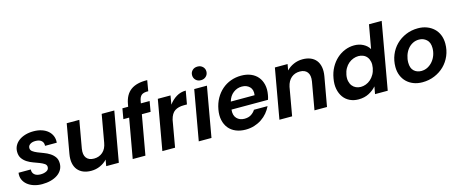

<svg xmlns="http://www.w3.org/2000/svg" viewBox="-44 -1414 4915 2058"><g transform="rotate(-15 2413.5 -384.5)"><path d="M472 -158Q472 -119 454 -88Q436 -57 404 -35.5Q372 -14 328.5 -2.5Q285 9 234 9Q184 9 142 -4.5Q100 -18 70.5 -42.5Q41 -67 27 -100.5Q13 -134 19 -175H155Q152 -140 175.5 -118.5Q199 -97 244 -97Q282 -97 309.5 -111Q337 -125 337 -154Q337 -177 316.5 -191Q296 -205 265.5 -217Q235 -229 199.5 -241.5Q164 -254 133.5 -273.5Q103 -293 82.5 -322Q62 -351 62 -396Q62 -433 78.5 -463.5Q95 -494 124.5 -516Q154 -538 195.5 -550.5Q237 -563 287 -563Q338 -563 378.5 -549.5Q419 -536 447 -511.5Q475 -487 488.5 -453.5Q502 -420 498 -380H368Q371 -415 348.5 -436Q326 -457 281 -457Q245 -457 222 -441.5Q199 -426 199 -400Q199 -377 219 -362Q239 -347 269.5 -334.5Q300 -322 335.5 -309Q371 -296 401.5 -276.5Q432 -257 452 -229Q472 -201 472 -158Z M1085 0H945L957 -70Q925 -35 878.5 -14Q832 7 779 7Q730 7 692 -8.5Q654 -24 629.5 -54Q605 -84 596.5 -128Q588 -172 598 -229L655 -554H795L741 -249Q730 -182 757 -147Q784 -112 841 -112Q898 -112 938 -147Q978 -182 989 -249L1043 -554H1183Z M1317 -439H1253L1273 -554H1337L1342 -582Q1360 -685 1425.5 -732.5Q1491 -780 1608 -777L1588 -659Q1537 -661 1513.5 -642.5Q1490 -624 1482 -577L1478 -554H1575L1555 -439H1458L1380 0H1239Z M1568 0 1666 -554H1807L1790 -456Q1825 -504 1872.5 -533Q1920 -562 1978 -562L1952 -415H1915Q1856 -415 1817 -389.5Q1778 -364 1761 -296L1709 0Z M2070 -554H2211L2113 0H1972ZM2165 -627Q2130 -627 2108 -649Q2086 -671 2086 -703Q2086 -735 2108 -756.5Q2130 -778 2165 -778Q2200 -778 2222.5 -756.5Q2245 -735 2245 -703Q2245 -671 2222.5 -649Q2200 -627 2165 -627Z M2568 -448Q2516 -448 2473.5 -415.5Q2431 -383 2414 -323H2678Q2687 -383 2654.5 -415.5Q2622 -448 2568 -448ZM2782 -174Q2764 -136 2736 -102.5Q2708 -69 2670.5 -44Q2633 -19 2588 -5Q2543 9 2492 9Q2432 9 2384 -11Q2336 -31 2305.5 -68.5Q2275 -106 2263.5 -159Q2252 -212 2264 -277Q2276 -343 2305.5 -395.5Q2335 -448 2378 -485.5Q2421 -523 2475.5 -543Q2530 -563 2592 -563Q2652 -563 2698.5 -543.5Q2745 -524 2775 -488Q2805 -452 2816.5 -401.5Q2828 -351 2817 -290Q2815 -278 2812 -265Q2809 -252 2804 -238H2399Q2392 -175 2424 -141Q2456 -107 2509 -107Q2554 -107 2584 -126.5Q2614 -146 2631 -174Z M3310 -306Q3321 -373 3294 -408Q3267 -443 3211 -443Q3155 -443 3116 -410Q3077 -377 3063 -313L3008 0H2867L2965 -554H3106L3094 -486Q3127 -521 3173.5 -541.5Q3220 -562 3273 -562Q3322 -562 3360 -546.5Q3398 -531 3422 -501Q3446 -471 3454.5 -426.5Q3463 -382 3453 -325L3395 0H3256Z M3542 -279Q3553 -344 3582 -396.5Q3611 -449 3652 -486Q3693 -523 3743 -543Q3793 -563 3846 -563Q3901 -563 3945.5 -539.5Q3990 -516 4012 -477L4059 -740H4200L4069 0H3928L3943 -82Q3911 -44 3860.5 -17.5Q3810 9 3745 9Q3692 9 3649 -11.5Q3606 -32 3578.5 -70Q3551 -108 3540.5 -161Q3530 -214 3542 -279ZM3977 -277Q3984 -316 3977.5 -346.5Q3971 -377 3954.5 -398Q3938 -419 3913 -429.5Q3888 -440 3860 -440Q3832 -440 3803.5 -429.5Q3775 -419 3751 -399Q3727 -379 3709.5 -348.5Q3692 -318 3685 -279Q3678 -240 3685 -209Q3692 -178 3708.5 -157Q3725 -136 3749.5 -125Q3774 -114 3802 -114Q3830 -114 3858.5 -124.5Q3887 -135 3911 -156Q3935 -177 3952.5 -207.5Q3970 -238 3977 -277Z M4796 -329Q4796 -257 4769.5 -195Q4743 -133 4697 -88Q4651 -43 4588.5 -17Q4526 9 4454 9Q4400 9 4356 -8Q4312 -25 4280.5 -55.5Q4249 -86 4231.5 -129Q4214 -172 4214 -224Q4214 -295 4239.5 -357Q4265 -419 4310.5 -464.5Q4356 -510 4418 -536.5Q4480 -563 4553 -563Q4607 -563 4651.5 -546Q4696 -529 4728.5 -498.5Q4761 -468 4778.5 -424.5Q4796 -381 4796 -329ZM4359 -234Q4359 -172 4391.5 -141.5Q4424 -111 4473 -111Q4512 -111 4544.5 -128.5Q4577 -146 4601 -175Q4625 -204 4638 -241Q4651 -278 4651 -318Q4651 -381 4616 -412Q4581 -443 4533 -443Q4494 -443 4461.5 -425.5Q4429 -408 4406.5 -379Q4384 -350 4371.5 -312Q4359 -274 4359 -234Z"/></g></svg>

Font: SVN-Poppins SemiBold
Style: Italic
Weight: 600
Italic angle: -10°
Designer: Ninad Kale (Devanagari), Jonny Pinhorn (Latin)
Foundry: Indian Type Foundry
Version: Version 3.002 2017; ttfautohint (v1.8.3)